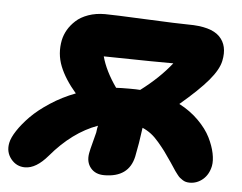

<svg xmlns="http://www.w3.org/2000/svg" viewBox="-70 -568 794 629"><g transform="rotate(5 327.0 -253.0)"><path d="M293.9 9.8Q264.6 9.8 249 -9.5Q233.4 -28.8 238.8 -58.1Q240.7 -69.3 246.8 -91.8Q252.9 -114.3 255.9 -127Q257.8 -143.6 259.8 -149.9Q177.2 -120.1 107.9 -38.1Q69.8 6.8 33.2 6.8Q4.9 6.8 -13.2 -15.9Q-31.2 -38.6 -24.9 -68.8Q-21.5 -85.9 -6.3 -109.1Q8.8 -132.3 33.4 -157.5Q58.1 -182.6 96.2 -207.5Q134.3 -232.4 178.2 -249Q140.6 -292.5 124.5 -333.3Q108.4 -374 117.2 -418.9Q121.1 -437 130.6 -453.4Q140.1 -469.7 155.8 -484.1Q171.4 -498.5 196 -507.3Q220.7 -516.1 251 -516.1Q276.4 -516.1 386 -511Q495.6 -505.9 524.9 -505.9Q600.1 -505.9 628.9 -476.8Q657.7 -447.8 647 -397Q641.1 -368.2 610.4 -331.8Q579.6 -295.4 519 -244.1Q555.7 -225.1 582.8 -198Q609.9 -170.9 623.3 -143.8Q636.7 -116.7 641.6 -92.5Q646.5 -68.4 643.1 -50.8Q637.2 -22.5 618.2 -6.3Q599.1 9.8 575.2 9.8Q568.4 9.8 562.5 8.3Q556.6 6.8 551.3 3.2Q545.9 -0.5 542.2 -3.4Q538.6 -6.3 533.2 -13.4Q527.8 -20.5 525.1 -24.2Q522.5 -27.8 516.1 -37.8Q509.8 -47.9 506.8 -51.8Q491.2 -74.7 482.7 -86.2Q474.1 -97.7 460.7 -113.5Q447.3 -129.4 434.1 -139.4Q420.9 -149.4 405.8 -155.8Q398.9 -102.5 390.1 -60.1Q375 9.8 293.9 9.8ZM352.1 -279.8Q376 -279.8 387.2 -278.8Q448.2 -324.7 487.8 -375Q450.7 -374.5 258.8 -377.9Q271.5 -330.6 308.1 -278.8Q322.3 -279.8 352.1 -279.8Z"/></g></svg>

Font: Shantell Sans Normal
Style: Bold Italic
Weight: 700
Italic angle: -11.31°
Designer: Stephen Nixon, Anya Danilova, Shantell Martin
Foundry: Arrow Type
Version: Version 1.006;[559af2be0]